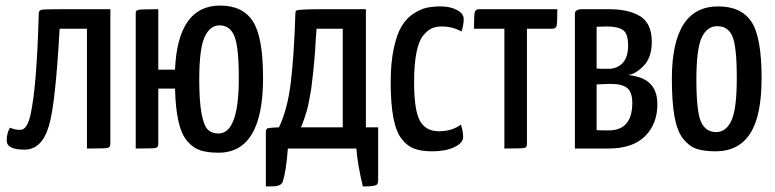

<svg xmlns="http://www.w3.org/2000/svg" viewBox="-20 -533 2780 689"><path d="M68 4Q4 4 4 -29Q4 -55 16 -75Q32 -67 53 -67Q77 -67 89 -119Q112 -220 119 -484Q119 -496 129.5 -498Q140 -500 205 -500Q215 -500 221 -500H376V-17Q376 -4 365.5 -2Q355 0 292 0V-430H194Q179 -161 156 -83Q131 4 68 4Z M764 15Q725 15 699 6.5Q673 -2 652 -26.5Q631 -51 620.5 -97Q610 -143 608 -215H548V-17Q548 -4 538.5 -2Q529 0 467 0V-484Q467 -495 474 -497Q482 -500 548 -500V-283H608Q618 -513 770 -513Q851 -513 887.5 -456.5Q924 -400 924 -253Q924 15 764 15ZM695 -248Q695 -168 703.5 -124.5Q712 -81 726 -67.5Q740 -54 764 -54Q837 -54 837 -252Q837 -365 821 -403.5Q805 -442 768 -442Q733 -442 714 -399.5Q695 -357 695 -248Z M934 136Q956 136 965.5 135.5Q975 135 983.5 131Q992 127 995 118Q1007 80 1013 0H1259Q1262 51 1282 136Q1299 136 1306 135.5Q1313 135 1322 133.5Q1331 132 1334 127.5Q1337 123 1337 115V-76H1293V-500H1141Q1050 -500 1043 -495Q1040 -493 1040 -484Q1035 -328 1023 -233Q1011 -138 981 -76Q950 -75 942 -73Q934 -71 934 -60ZM1210 -76H1060Q1066 -90 1071.5 -106Q1077 -122 1081 -135.5Q1085 -149 1088.5 -168.5Q1092 -188 1094.5 -200.5Q1097 -213 1099.5 -236.5Q1102 -260 1103.5 -271Q1105 -282 1107.5 -310Q1110 -338 1110.5 -347.5Q1111 -357 1113 -389Q1115 -421 1116 -430H1210Z M1644 -465Q1644 -443 1636 -420Q1604 -438 1565 -438Q1545 -438 1530 -431.5Q1515 -425 1499 -406Q1483 -387 1474.5 -344.5Q1466 -302 1466 -239Q1466 -137 1487 -99.5Q1508 -62 1555 -62Q1602 -62 1634 -86Q1642 -62 1642 -41Q1642 -20 1610.5 -5Q1579 10 1531 10Q1492 10 1466.5 0.5Q1441 -9 1421 -35Q1401 -61 1391.5 -111Q1382 -161 1382 -239Q1382 -308 1393 -359Q1404 -410 1421 -438.5Q1438 -467 1463 -483.5Q1488 -500 1510.5 -505Q1533 -510 1561 -510Q1596 -510 1620 -497Q1644 -484 1644 -465Z M1871 -430V-16Q1871 -4 1861.5 -2Q1852 0 1790 0V-430H1681Q1681 -477 1683.5 -488.5Q1686 -500 1699 -500H1980Q1980 -452 1977.5 -441Q1975 -430 1962 -430Z M2043 -484Q2043 -500 2070 -500H2162Q2195 -500 2220 -495.5Q2245 -491 2269 -479.5Q2293 -468 2306 -444Q2319 -420 2319 -384Q2319 -327 2290 -297Q2261 -267 2234 -264Q2253 -262 2266 -258Q2339 -239 2339 -159Q2339 -88 2294.5 -44Q2250 0 2163 0H2043ZM2121 -287Q2135 -286 2163 -286Q2194 -286 2214 -306.5Q2234 -327 2234 -370Q2234 -413 2215 -425.5Q2196 -438 2159 -438L2121 -437ZM2121 -66Q2134 -65 2164 -65Q2249 -65 2249 -164Q2249 -201 2231.5 -216.5Q2214 -232 2170 -232Q2158 -232 2142 -231Q2126 -230 2121 -230Z M2391 -250Q2391 -510 2557 -510Q2640 -510 2676.5 -455Q2713 -400 2713 -253Q2713 -116 2671.5 -53Q2630 10 2548 10Q2506 10 2479.5 1Q2453 -8 2431.5 -35Q2410 -62 2400.5 -114.5Q2391 -167 2391 -250ZM2479 -248Q2479 -133 2495.5 -96Q2512 -59 2550 -59Q2586 -59 2605 -101Q2624 -143 2624 -252Q2624 -365 2608.5 -402Q2593 -439 2554 -439Q2517 -439 2498 -398Q2479 -357 2479 -248Z"/></svg>

Font: Yanone Kaffeesatz
Style: Regular
Weight: 400
Designer: Yanone (Cyrillic: Daniel Pouzeot)
Foundry: Yanone
Version: Version 1.003;PS 001.003;hotconv 1.0.88;makeotf.lib2.5.64775